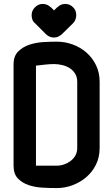

<svg xmlns="http://www.w3.org/2000/svg" viewBox="-20 -949 562 977"><path d="M159 -830Q148 -839 144.5 -850Q141 -861 141 -872Q141 -895 158 -912Q175 -929 197 -929Q221 -929 238 -912V-913Q244 -908 246.5 -904.5Q249 -901 255 -896L272 -913V-912Q289 -929 312 -929Q335 -929 352 -912Q368 -896 368 -872Q368 -861 364 -850Q360 -839 352 -831L295 -775Q276 -758 255 -758Q231 -758 214 -775ZM163 -106H269Q288 -106 306.5 -112.5Q325 -119 340 -130.5Q355 -142 364 -158.5Q373 -175 373 -196V-533Q373 -556 363 -573Q353 -590 336.5 -601Q320 -612 298.5 -617.5Q277 -623 255 -623Q233 -623 207 -620L163 -615ZM49 -621Q49 -664 73 -687.5Q97 -711 131 -722Q165 -733 203 -735Q241 -737 269 -737Q311 -737 350.5 -722.5Q390 -708 420.5 -681Q451 -654 469 -616.5Q487 -579 487 -533V-196Q487 -149 468.5 -111.5Q450 -74 419 -47.5Q388 -21 349 -6.5Q310 8 269 8Q236 8 197.5 6Q159 4 126 -7Q93 -18 71 -41Q49 -64 49 -106Z"/></svg>

Font: VDS
Style: Bold
Weight: 700
Designer: artmaker
Foundry: artmaker
Version: Version 1.000 2009 initial release